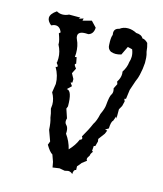

<svg xmlns="http://www.w3.org/2000/svg" viewBox="-95 -665 634 747"><g transform="rotate(15 222.0 -291.0)"><path d="M212.4 2.4 185.1 6.3 181.2 -15.1 171.4 -42.5Q159.7 -48.8 144.5 -74.7L149.9 -88.9L134.3 -131.8Q132.8 -162.1 127 -178.7Q125.5 -193.8 119.6 -213.4L121.1 -229.5Q121.1 -252.9 107.9 -275.9L113.3 -311Q113.3 -343.8 95.2 -375Q102.5 -375.5 102.5 -379.4Q102.5 -382.8 95.2 -391.1Q97.2 -394.5 97.2 -410.2Q97.2 -436.5 83.5 -461.9V-466.8Q83.5 -478 73.7 -504.4L79.6 -509.8Q70.8 -531.2 54.2 -531.2Q45.9 -531.2 36.6 -526.4Q20.5 -539.6 20.5 -552.7Q20.5 -568.8 44.4 -585Q55.2 -578.6 67.4 -578.6Q81.1 -578.6 93.3 -585H138.7L133.8 -579.1L151.9 -585L149.9 -575.7L185.1 -585L206.5 -562.5Q205.6 -536.6 185.5 -530.8L174.3 -531.2Q144.5 -531.2 144.5 -512.7Q144.5 -505.4 147.9 -499Q158.7 -477.1 158.7 -446.3L157.7 -431.6L164.6 -432.6L169.4 -407.2Q165 -406.2 165 -403.8Q165 -398.9 173.8 -388.7L163.1 -367.7L174.3 -347.2V-333L167.5 -331.1L176.3 -318.8L159.7 -302.7Q181.6 -302.7 181.6 -238.8L177.7 -229L189.9 -192.9Q188 -186.5 188 -181.6Q188 -172.9 193.8 -167.5Q202.1 -159.7 202.1 -141.6Q202.1 -138.2 201.7 -134.3Q220.2 -108.9 227.5 -78.1Q249.5 -101.1 259.3 -125.5Q267.6 -127.4 267.6 -132.8Q267.6 -135.7 264.2 -140.1Q283.7 -172.9 294.4 -198.7Q304.7 -213.4 311 -242.7Q322.8 -268.1 323.7 -282.7Q326.7 -319.3 333.5 -328.1Q336.9 -333 336.9 -340.3Q336.9 -346.2 335 -353L344.7 -372.1L341.3 -381.8Q352.5 -398.4 352.5 -415.5Q352.5 -419.9 351.6 -424.8Q365.2 -445.3 367.2 -466.8Q371.1 -478 371.1 -489.7Q371.1 -503.9 365.2 -518.1L346.7 -522.5L330.1 -487.8Q318.4 -483.9 307.6 -483.9Q297.4 -483.9 288.1 -487.3Q274.4 -495.1 274.4 -511.2Q273.9 -518.6 273.9 -524.9Q273.9 -544.9 277.8 -552.2Q276.9 -556.6 276.9 -560.5Q276.9 -578.6 296.4 -582Q310.1 -592.8 329.6 -592.8Q346.7 -592.8 364.3 -583.5Q385.7 -583 393.1 -569.3Q403.3 -569.3 415.5 -557.1Q420.4 -542 421.9 -523.4Q425.8 -511.2 426.5 -500Q427.2 -488.8 427.2 -479.5Q425.8 -455.1 419.9 -430.2Q417 -416.5 410.2 -401.9L397 -362.8L392.1 -325.7L385.7 -324.2L389.6 -314.5L384.8 -294.9L376 -279.3V-241.7L372.6 -249.5L370.6 -243.2L365.7 -230Q358.4 -225.1 357.4 -197.3L344.2 -189L353.5 -187.5L347.7 -173.3L328.1 -147L329.6 -137.2L324.2 -117.2L318.4 -116.2L316.9 -96.2L321.3 -93.3Q313 -83.5 313 -76.2Q305.2 -65.9 305.2 -60.1Q305.2 -56.2 308.1 -53.7L290 -40Q284.2 -31.7 275.9 -22.9L276.4 -7.8Q266.1 -7.8 265.6 11.2Q258.3 3.4 247.6 3.4L233.9 6.3Z"/></g></svg>

Font: Truetypewriter PolyglOTT
Style: Regular
Weight: 400
Designer: Sergey Beatoff a.k.a. Sam_T
Version: Version 3.76